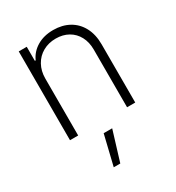

<svg xmlns="http://www.w3.org/2000/svg" viewBox="-184 -648 910 993"><g transform="rotate(-30 271.0 -151.5)"><path d="M125 0H76.2V-530.3H124V-446.3H128.9Q147.5 -488.3 188.2 -512.7Q229 -537.1 285.2 -537.1Q338.9 -537.1 379.6 -514.4Q420.4 -491.7 443.1 -449Q465.8 -406.2 465.8 -347.7V0H417V-344.7Q417 -388.7 399.2 -422.1Q381.3 -455.6 349.1 -473.9Q316.9 -492.2 274.4 -492.2Q231.4 -492.2 197.5 -473.1Q163.6 -454.1 144.3 -419.4Q125 -384.8 125 -339.8ZM245.1 55.7H295.9L241.2 234.4H202.1Z"/></g></svg>

Font: Pretendard JP ExtraLight
Style: Regular
Weight: 200
Designer: Base glyphs from Inter by Rasmus Andersson; Hangeul glyphs from Noto Sans CJK(Source Han Sans) by Jang Soo-young and Kan
Foundry: Kil Hyung-jin
Version: Version 1.309